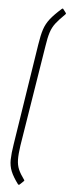

<svg xmlns="http://www.w3.org/2000/svg" viewBox="-58 -728 333 899"><g transform="rotate(5 108.5 -278.0)"><path d="M63 141Q39 109 28.5 83.5Q18 58 18.5 28.5Q19 -1 26 -44L100 -519Q107 -565 116 -592Q125 -619 143 -642Q161 -665 196 -696Q200 -699 202 -696L215 -679Q217 -676 216.5 -674.5Q216 -673 214 -671Q187 -645 171.5 -625Q156 -605 148 -580Q140 -555 134 -514L58 -41Q52 0 52.5 25.5Q53 51 61.5 71Q70 91 89 117Q91 118 90.5 120Q90 122 88 124L70 141Q67 144 63 141Z"/></g></svg>

Font: Sofia Sans Extra Condensed ExtraLight
Style: Italic
Weight: 250
Italic angle: -9°
Version: Version 4.100